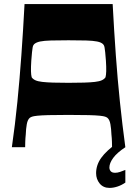

<svg xmlns="http://www.w3.org/2000/svg" viewBox="-20 -720 671 939"><path d="M38 0Q54 -111 65 -221.5Q76 -332 84.5 -450Q93 -568 100 -700H531Q538 -568 546.5 -450Q555 -332 566.5 -221.5Q578 -111 593 0H528Q528 -9 527.5 -26.5Q527 -44 525 -62Q524 -90 520 -112.5Q516 -135 505 -144Q501 -147 494 -149.5Q487 -152 468.5 -154Q450 -156 413.5 -157Q377 -158 315 -158Q253 -158 217 -157Q181 -156 162.5 -154Q144 -152 137 -149.5Q130 -147 126 -144Q115 -135 111 -112.5Q107 -90 106 -62Q104 -44 103.5 -26.5Q103 -9 103 0ZM315 -315Q360 -315 391.5 -316Q423 -317 444.5 -319.5Q466 -322 478 -327.5Q490 -333 496 -342Q499 -353 499.5 -372Q500 -391 498 -423Q496 -449 494.5 -464Q493 -479 491.5 -487Q490 -495 488 -498.5Q486 -502 484 -504Q475 -513 455 -517Q435 -521 401 -522Q367 -523 315 -523Q264 -523 229.5 -522Q195 -521 176 -517Q157 -513 147 -504Q145 -502 143 -498.5Q141 -495 139.5 -487Q138 -479 136.5 -464Q135 -449 133 -423Q131 -391 131.5 -372Q132 -353 135 -342Q141 -333 153 -327.5Q165 -322 186.5 -319.5Q208 -317 239.5 -316Q271 -315 315 -315ZM516 199Q485 199 467.5 177.5Q450 156 450 127Q450 87 475 52Q500 17 556 -23L593 0Q552 27 533.5 52.5Q515 78 515 99Q515 110 521.5 117.5Q528 125 543 125Q554 125 566.5 121Q579 117 593 111V173Q574 186 554 192.5Q534 199 516 199Z"/></svg>

Font: Ojuju ExtraLight
Style: Bold
Weight: 700
Version: Version 1.000